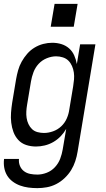

<svg xmlns="http://www.w3.org/2000/svg" viewBox="-27 -749 547 992"><path d="M166 223Q142 223 119.5 220Q97 217 76.5 209.5Q56 202 38.5 189Q21 176 10 158Q-1 140 -5 118Q-9 96 -6 72H71Q69 91 76 108Q83 125 97 135.5Q111 146 129 149.5Q147 153 166 153Q190 153 214.5 143.5Q239 134 257 114.5Q275 95 284 71Q293 47 297 23L315 -83Q303 -62 286 -44.5Q269 -27 248 -15Q227 -3 204 2.5Q181 8 159 8Q132 8 108 0Q84 -8 67.5 -26Q51 -44 42.5 -67Q34 -90 31 -115.5Q28 -141 30 -167Q32 -193 36 -219L56 -339Q60 -362 66.5 -385.5Q73 -409 85 -430.5Q97 -452 113.5 -471Q130 -490 151.5 -503Q173 -516 196.5 -522Q220 -528 243 -528Q268 -528 290.5 -521Q313 -514 330 -499Q347 -484 356.5 -462.5Q366 -441 370 -418L387 -520H466L374 34Q370 59 362 83.5Q354 108 340.5 130Q327 152 307 171Q287 190 263.5 202Q240 214 215 218.5Q190 223 166 223ZM200 -62Q223 -62 247 -70.5Q271 -79 289.5 -96.5Q308 -114 318 -137Q328 -160 331 -183L351 -303Q354 -321 355.5 -339Q357 -357 354.5 -374.5Q352 -392 345 -408Q338 -424 326.5 -435.5Q315 -447 298 -452.5Q281 -458 263 -458Q239 -458 214.5 -448Q190 -438 172.5 -419Q155 -400 146 -376Q137 -352 133 -328L113 -208Q110 -191 109 -173.5Q108 -156 110.5 -139.5Q113 -123 120 -108Q127 -93 138.5 -82Q150 -71 166.5 -66.5Q183 -62 200 -62ZM235 -611 255 -729H374L354 -611Z"/></svg>

Font: Iosevka SS04 Oblique
Style: Regular
Weight: 400
Italic angle: -9°
Monospace: yes
Designer: Belleve Invis
Foundry: Belleve Invis
Version: Version 19.0.0; ttfautohint (v1.8.4)